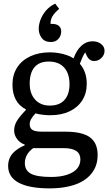

<svg xmlns="http://www.w3.org/2000/svg" viewBox="-20 -810 598 1060"><path d="M253.9 230Q196.8 230 153.8 221.9Q110.8 213.9 82.5 198.5Q54.2 183.1 39.6 160.2Q24.9 137.2 24.9 106Q24.9 81.1 34.4 60.5Q43.9 40 64.5 22.9Q85 5.9 116.2 -7.8V-12.2Q91.3 -20 74.7 -42Q58.1 -64 58.1 -88.9Q58.1 -115.7 71.5 -139.4Q85 -163.1 123 -203.1V-206.1Q85.9 -225.1 67.4 -259.5Q48.8 -293.9 48.8 -342.8Q48.8 -397 74.5 -437Q100.1 -477.1 147 -499Q193.8 -521 255.9 -521Q279.8 -521 303 -517.1Q326.2 -513.2 347.7 -506.1Q369.1 -499 386.2 -487.8Q402.3 -532.7 429.2 -557.4Q456.1 -582 490.2 -582Q510.3 -582 525.1 -575Q540 -567.9 548.6 -556.4Q557.1 -544.9 557.1 -528.8Q557.1 -506.8 540 -490Q522.9 -473.1 500 -473.1Q486.8 -473.1 476.8 -480Q466.8 -486.8 460 -500L450.2 -521Q441.4 -506.8 434.8 -492.4Q428.2 -478 420.9 -458Q439.9 -436 449.5 -408Q459 -379.9 459 -348.1Q459 -294.9 434.1 -255.9Q409.2 -216.8 364 -195.3Q318.8 -173.8 256.8 -173.8Q234.9 -173.8 211.4 -177Q188 -180.2 175.8 -184.1Q157.7 -164.1 150.9 -151.1Q144 -138.2 144 -124Q144 -109.9 151.1 -100.3Q158.2 -90.8 173.6 -86.9Q189 -83 213.9 -83H341.8Q433.6 -83 476.3 -52Q519 -21 519 45.9Q519 81.1 507.6 109.6Q496.1 138.2 474.1 160.6Q452.1 183.1 420.2 198.5Q388.2 213.9 345.9 221.9Q303.7 230 253.9 230ZM262.2 167Q313 167 349.6 155Q386.2 143.1 405 121.6Q423.8 100.1 423.8 69.8Q423.8 39.1 400.9 23.4Q377.9 7.8 331.1 7.8H163.1Q140.1 24.9 128.7 45.4Q117.2 65.9 117.2 90.8Q117.2 130.9 150.6 148.9Q184.1 167 262.2 167ZM254.9 -227.1Q308.1 -227.1 335.9 -258.1Q363.8 -289.1 363.8 -345.2Q363.8 -404.3 334 -437.3Q304.2 -470.2 249 -470.2Q197.3 -470.2 170.7 -439.2Q144 -408.2 144 -348.1Q144 -293 174.1 -260Q204.1 -227.1 254.9 -227.1ZM260.7 -578.1Q226.6 -578.1 210.2 -600.6Q193.8 -623 193.8 -649.9Q193.8 -675.8 204.3 -702.9Q214.8 -730 234.9 -752.9Q254.9 -775.9 284.7 -790L306.6 -761.2Q286.6 -744.1 276.1 -730Q265.6 -715.8 262.2 -703.4Q258.8 -690.9 258.8 -678.2H266.6Q292.5 -678.2 305.2 -667Q317.9 -655.8 317.9 -636.2Q317.9 -620.1 310.3 -606.4Q302.7 -592.8 290.3 -585.4Q277.8 -578.1 260.7 -578.1Z"/></svg>

Font: Literata
Style: Regular
Weight: 400
Designer: Latin by Veronika Burian and Jose Scaglione. Greek by Irene Vlachou. Cyrillic by Vera Evstafieva.
Foundry: TypeTogether
Version: Version 3.002